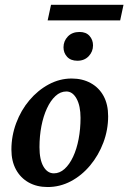

<svg xmlns="http://www.w3.org/2000/svg" viewBox="-20 -753 522 781"><path d="M173.8 7.8Q129.9 7.8 96.7 -10.7Q63.5 -29.3 44.9 -63.5Q26.4 -97.7 26.4 -144.5Q26.4 -200.2 45.9 -252.4Q65.4 -304.7 99.6 -345.2Q133.8 -385.7 178.2 -409.7Q222.7 -433.6 271.5 -433.6Q315.4 -433.6 349.1 -415Q382.8 -396.5 401.4 -362.3Q419.9 -328.1 419.9 -280.3Q419.9 -224.6 400.4 -172.9Q380.9 -121.1 346.7 -80.1Q312.5 -39.1 268.1 -15.6Q223.6 7.8 173.8 7.8ZM199.2 -47.9Q222.7 -47.9 242.7 -65.9Q262.7 -84 277.3 -115.2Q292 -146.5 299.8 -187.5Q307.6 -228.5 307.6 -273.4Q307.6 -322.3 291.5 -351.6Q275.4 -380.9 250 -380.9Q225.6 -380.9 205.6 -362.3Q185.5 -343.8 170.9 -312Q156.2 -280.3 148.4 -239.7Q140.6 -199.2 140.6 -154.3Q140.6 -103.5 156.7 -75.7Q172.9 -47.9 199.2 -47.9ZM173.8 -669.9 187.5 -733.4H482.4L468.8 -669.9ZM294.9 -505.9Q267.6 -505.9 252.9 -522Q238.3 -538.1 238.3 -560.5Q238.3 -585.9 255.9 -604.5Q273.4 -623 303.7 -623Q330.1 -623 344.2 -606.9Q358.4 -590.8 358.4 -568.4Q358.4 -543 340.8 -524.4Q323.2 -505.9 294.9 -505.9Z"/></svg>

Font: Crimson Pro SemiBold
Style: Italic
Weight: 600
Italic angle: -12°
Designer: Jacques Le Bailly
Foundry: Baron von Fonthausen
Version: Version 1.003